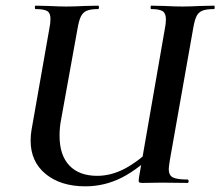

<svg xmlns="http://www.w3.org/2000/svg" viewBox="-20 -645 777 677"><path d="M88 -149Q88 -167 91 -186L154 -544Q158 -563 158 -578Q158 -599 146.5 -606Q135 -613 105 -613Q103 -613 103 -619Q103 -625 105 -625L150 -624Q190 -622 214 -622Q240 -622 280 -624L326 -625Q329 -625 329 -619Q329 -613 326 -613Q299 -613 285.5 -607Q272 -601 265 -586.5Q258 -572 253 -542L195 -221Q190 -196 190 -166Q190 -98 224.5 -61.5Q259 -25 323 -25Q371 -25 418.5 -49.5Q466 -74 532 -135L545 -123Q471 -50 410 -19Q349 12 281 12Q194 12 141 -31.5Q88 -75 88 -149ZM470 -19 561 -542Q565 -561 565 -577Q565 -598 553.5 -605.5Q542 -613 513 -613Q511 -613 511 -619Q511 -625 513 -625L559 -624Q599 -622 623 -622Q646 -622 688 -624L735 -625Q737 -625 737 -619Q737 -613 735 -613Q708 -613 694 -607.5Q680 -602 673 -588Q666 -574 661 -544L579 -81Q575 -55 575 -49Q575 -27 589.5 -19.5Q604 -12 641 -12Q645 -12 645 -6Q645 0 641 0L551 -1L482 0Q472 0 470 -3Q468 -6 470 -19Z"/></svg>

Font: Cormorant Infant
Style: Bold Italic
Weight: 700
Italic angle: -10°
Designer: Christian Thalmann (Catharsis Fonts)
Foundry: Catharsis Fonts
Version: Version 4.000